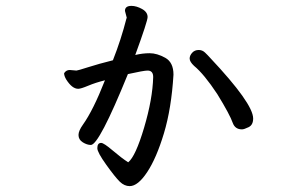

<svg xmlns="http://www.w3.org/2000/svg" viewBox="-20 -565 1040 653"><path d="M803 -125Q810 -125 825.5 -132.5Q841 -140 841 -162Q841 -213 694 -369Q686 -378 677 -386.5Q668 -395 656 -395Q642 -395 633.5 -385.5Q625 -376 625 -366Q625 -355 640 -341Q674 -313 719 -245Q762 -175 772 -146Q780 -125 803 -125ZM421 68Q449 68 480.5 20.5Q512 -27 537.5 -111.5Q563 -196 570 -311Q570 -353 542 -368.5Q514 -384 489 -384Q465 -384 440 -378Q482 -493 482 -507Q482 -524 463 -534.5Q444 -545 427 -545Q405 -545 405 -528L411 -505Q411 -503 410 -502Q392 -431 364 -360Q316 -348 280 -336.5Q244 -325 240 -325L217 -327Q205 -327 198 -316Q198 -307 205 -295Q225 -263 246 -263Q255 -263 280 -273.5Q305 -284 337 -292Q297 -190 262 -141Q247 -120 247 -106Q247 -90 261.5 -81Q276 -72 289 -72Q317 -72 415 -313Q469 -325 482 -325Q501 -325 501 -303Q499 -228 470 -130.5Q441 -33 416 -13Q394 -27 363.5 -53Q333 -79 324 -79Q311 -79 311 -61Q311 -47 341.5 -4.5Q372 38 387.5 53Q403 68 421 68Z"/></svg>

Font: LXGW WenKai Mono TC
Style: Bold
Weight: 700
Designer: LXGW / Fontworks Inc.
Foundry: LXGW / Fontworks Inc.
Version: Version 1.330